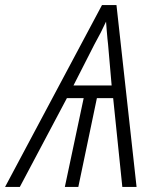

<svg xmlns="http://www.w3.org/2000/svg" viewBox="-78 -735 612 755"><path d="M-58 0 323 -715H380L459 0H403L367 -349H303L230 0H177L251 -349H185L0 0ZM211 -399H361L347 -560Q346 -567 344.5 -583Q343 -599 341.5 -617.5Q340 -636 339 -650Q329 -628 318.5 -607.5Q308 -587 293 -560Z"/></svg>

Font: Noto Sans SemiCondensed Light
Style: Italic
Weight: 300
Width: 4
Italic angle: -12°
Designer: Monotype Design Team
Foundry: Monotype Imaging Inc.
Version: Version 2.013; ttfautohint (v1.8.4.7-5d5b)